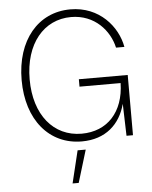

<svg xmlns="http://www.w3.org/2000/svg" viewBox="-63 -789 859 1082"><g transform="rotate(-5 366.5 -247.5)"><path d="M376.5 9.8C511.2 9.8 594.2 -67.4 624 -181.2L629.4 0H666V-340.8H389.6V-298.8H622.1C618.7 -135.7 524.9 -33.7 378.9 -33.7C220.2 -33.7 113.3 -163.1 113.3 -363.3C113.3 -565.9 221.7 -693.8 376 -693.8C509.8 -693.8 592.3 -597.2 613.8 -500H661.1C640.6 -615.7 540 -737.3 376 -737.3C193.4 -737.3 67.9 -589.8 67.9 -363.3C67.9 -138.7 191.9 9.8 376.5 9.8ZM303.2 241.2H337.9L393.6 57.6H347.7Z"/></g></svg>

Font: Raveo ExtraLight
Style: Regular
Weight: 200
Designer: Jakub Foglar, Rasmus Andersson (Inter)
Foundry: Jakubfoglar.com
Version: Version 1.100;Glyphs 3.2.3 (3260)